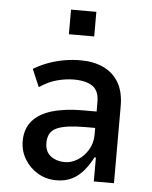

<svg xmlns="http://www.w3.org/2000/svg" viewBox="-52 -763 644 816"><g transform="rotate(5 269.5 -355.0)"><path d="M219 9Q175 9 139.5 -12Q104 -33 83 -68Q62 -103 62 -145Q62 -197 91 -231Q120 -265 175 -281Q230 -297 307 -297H378V-227H322Q281 -227 251 -223Q221 -219 201.5 -210.5Q182 -202 172.5 -186Q163 -170 163 -146Q163 -108 188 -89.5Q213 -71 248 -71Q276 -71 303 -88Q330 -105 347 -134Q364 -163 364 -198V-338Q364 -385 336.5 -404.5Q309 -424 256 -424Q223 -424 186 -414.5Q149 -405 110 -379L78 -454Q110 -473 142 -484.5Q174 -496 208 -502Q242 -508 278 -508Q333 -508 375 -488.5Q417 -469 440.5 -429.5Q464 -390 464 -328V0H378V-102H372Q357 -72 335.5 -46Q314 -20 285.5 -5.5Q257 9 219 9ZM218 -614V-719H326V-614Z"/></g></svg>

Font: Nunito Sans 7pt Condensed SemiBold
Style: Regular
Weight: 600
Width: 3
Designer: Vernon Adams
Foundry: Vernon Adams
Version: Version 3.101;gftools[0.9.27]